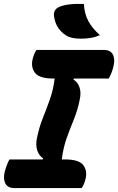

<svg xmlns="http://www.w3.org/2000/svg" viewBox="-28 -953 599 973"><path d="M386 0H45Q11 0 -1 -23.5Q-13 -47 -4 -83Q1 -101 7 -117Q13 -133 20 -145H188L191 -150Q170 -164 161 -190Q152 -216 159 -252Q170 -307 189 -354.5Q208 -402 225 -450Q242 -498 249 -555H242Q171 -555 149 -584.5Q127 -614 138 -656Q142 -671 146.5 -681Q151 -691 157 -700H498Q532 -700 544 -676.5Q556 -653 547 -617Q543 -599 536.5 -583Q530 -567 523 -555H347L344 -550Q366 -537 375 -510Q384 -483 376 -448Q365 -393 346 -347Q327 -301 310 -253.5Q293 -206 285 -145H302Q373 -145 394.5 -115.5Q416 -86 405 -44Q401 -29 396.5 -19Q392 -9 386 0ZM397 -933Q400 -883 419.5 -846.5Q439 -810 478 -775Q456 -765 432.5 -761Q409 -757 384 -757Q356 -757 338 -761Q320 -765 306 -774Q255 -807 246 -869Q241 -902 268 -916Q308 -936 397 -933Z"/></svg>

Font: Recursive Sn Csl St XBd
Style: Italic
Weight: 800
Italic angle: -15°
Version: Version 1.079;hotconv 1.0.112;makeotfexe 2.5.65598; ttfautoh